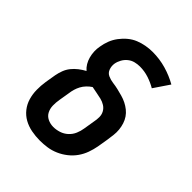

<svg xmlns="http://www.w3.org/2000/svg" viewBox="-206 -874 1013 1013"><g transform="rotate(45 300.0 -368.0)"><path d="M257 8Q225 8 194 2Q163 -4 137 -18.5Q111 -33 92.5 -56.5Q74 -80 65.5 -109Q57 -138 56.5 -169.5Q56 -201 61 -233L71 -293Q75 -314 82.5 -334Q90 -354 103.5 -371Q117 -388 135 -402Q153 -416 172 -426Q158 -438 148.5 -454Q139 -470 134 -488.5Q129 -507 128 -527Q127 -547 131 -567Q135 -592 144 -615.5Q153 -639 169 -660.5Q185 -682 205.5 -699Q226 -716 249.5 -725.5Q273 -735 298 -739.5Q323 -744 348 -744Q400 -744 448.5 -730Q497 -716 539 -692L480 -605Q453 -621 421 -631.5Q389 -642 355 -642Q337 -642 319 -637.5Q301 -633 286 -621Q271 -609 261.5 -592Q252 -575 249 -557Q246 -537 253 -518Q260 -499 278 -491Q296 -483 316 -480.5Q336 -478 355 -473.5Q374 -469 393.5 -463.5Q413 -458 430 -449.5Q447 -441 462 -429Q477 -417 487.5 -401.5Q498 -386 504 -367.5Q510 -349 512 -329Q514 -309 511.5 -288.5Q509 -268 506 -247L496 -187Q491 -160 481.5 -133.5Q472 -107 455.5 -83.5Q439 -60 415.5 -41.5Q392 -23 365.5 -11.5Q339 0 311.5 4Q284 8 257 8ZM257 -93Q278 -93 300 -100Q322 -107 339.5 -123Q357 -139 366 -160.5Q375 -182 378 -203L388 -264Q392 -283 392 -301.5Q392 -320 383.5 -335.5Q375 -351 360 -360.5Q345 -370 327 -374.5Q309 -379 291 -382Q273 -385 255 -389Q241 -380 228.5 -367Q216 -354 208 -339Q200 -324 195.5 -308.5Q191 -293 189 -277L179 -217Q175 -194 175.5 -171.5Q176 -149 185.5 -130.5Q195 -112 214.5 -102.5Q234 -93 257 -93Z"/></g></svg>

Font: Iosevka HT Extended
Style: Bold Italic
Weight: 700
Width: 7
Italic angle: -9°
Monospace: yes
Designer: Belleve Invis
Foundry: Belleve Invis
Version: Version 32.3.0; ttfautohint (v1.8.4)